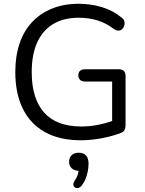

<svg xmlns="http://www.w3.org/2000/svg" viewBox="-20 -734 766 1017"><path d="M409 9Q296 9 218.5 -34Q141 -77 101 -158Q61 -239 61 -352Q61 -436 83.5 -503Q106 -570 149.5 -616.5Q193 -663 255.5 -688.5Q318 -714 397 -714Q460 -714 519 -696.5Q578 -679 624 -641Q636 -632 638 -624Q640 -616 640 -611Q640 -605 637.5 -596.5Q635 -588 627.5 -580.5Q620 -573 613.5 -572.5Q607 -572 606 -572Q596 -572 585 -579Q544 -611 498 -625.5Q452 -640 396 -640Q316 -640 260.5 -606Q205 -572 176.5 -508Q148 -444 148 -352Q148 -212 213.5 -138Q279 -64 411 -64Q459 -64 505 -74Q541 -81 574 -93V-302H431Q413 -302 404 -311Q395 -320 395 -335Q395 -351 404 -359Q413 -367 431 -367H610Q627 -367 636 -358Q645 -349 645 -332V-71Q645 -56 640 -46Q635 -36 623 -31Q581 -14 522.5 -2.5Q464 9 409 9ZM412 250Q403 260 393.5 262Q384 264 376.5 258.5Q369 253 368.5 244Q368 235 376 222Q387 207 392.5 189Q398 171 398 156L401 171Q375 171 360.5 158Q346 145 346 123Q346 101 359.5 88Q373 75 397 75Q422 75 435.5 89.5Q449 104 449 133Q449 152 445 173Q441 194 433 214Q425 234 412 250Z"/></svg>

Font: Nunito
Style: Regular
Weight: 400
Designer: Vernon Adams
Foundry: Vernon Adams
Version: Version 3.602